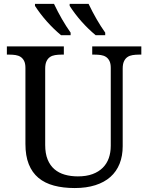

<svg xmlns="http://www.w3.org/2000/svg" viewBox="-20 -951 757 981"><path d="M361.8 9.8Q302.7 9.8 255.9 -2.7Q209 -15.1 176.5 -42.2Q144 -69.3 127 -112.1Q109.9 -154.8 109.9 -215.8V-604Q109.9 -626 103.3 -639.4Q96.7 -652.8 85.4 -660.2Q74.2 -667.5 59.3 -669.7Q44.4 -671.9 27.8 -671.9H15.1V-713.9H306.2V-671.9H293Q276.4 -671.9 261.2 -669.4Q246.1 -667 235.1 -659.4Q224.1 -651.9 217.5 -637.7Q210.9 -623.5 210.9 -600.1V-210Q210.9 -166.5 223.4 -136Q235.8 -105.5 258.1 -86.4Q280.3 -67.4 310.8 -58.6Q341.3 -49.8 377.9 -49.8Q421.4 -49.8 452.9 -61.5Q484.4 -73.2 505.1 -94Q525.9 -114.7 535.9 -143.3Q545.9 -171.9 545.9 -206.1V-604Q545.9 -626 539.3 -639.4Q532.7 -652.8 521.5 -660.2Q510.3 -667.5 495.4 -669.7Q480.5 -671.9 463.9 -671.9H451.2V-713.9H702.1V-671.9H689Q672.4 -671.9 657.2 -669.4Q642.1 -667 631.1 -659.4Q620.1 -651.9 613.5 -637.7Q606.9 -623.5 606.9 -600.1V-204.1Q606.9 -154.3 591.1 -114.5Q575.2 -74.7 544.2 -47.1Q513.2 -19.5 467.3 -4.9Q421.4 9.8 361.8 9.8ZM517.6 -771H468.8Q390.6 -836.4 335.9 -920.9V-931.2H432.6Q471.7 -849.1 517.6 -784.2ZM340.8 -771H292Q213.4 -836.9 158.7 -920.9V-931.2H255.9Q294.9 -849.1 340.8 -784.2Z"/></svg>

Font: Droid Serif
Style: Regular
Weight: 400
Designer: Monotype Design team
Foundry: Monotype Imaging Inc.
Version: Version 1.03